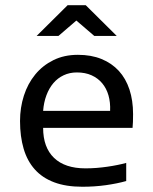

<svg xmlns="http://www.w3.org/2000/svg" viewBox="-20 -710 590 739"><path d="M492.2 -271C492.2 -305.8 487.5 -337.3 478.3 -365.5C469 -393.6 455.3 -417.6 437.3 -437.3C419.2 -456.9 397 -472.2 370.6 -482.9C344.2 -493.7 314 -499 279.8 -499C244.6 -499 213.2 -492.2 185.5 -478.5C157.9 -464.8 134.5 -446.4 115.5 -423.1C96.4 -399.8 81.9 -372.8 72 -342C62.1 -311.3 57.1 -278.6 57.1 -244.1C57.1 -204.4 61.8 -168.9 71 -137.5C80.3 -106 94.6 -79.5 114 -57.9C133.4 -36.2 158.2 -19.7 188.5 -8.3C218.8 3.1 254.9 8.8 296.9 8.8C328.1 8.8 358.3 6.8 387.5 2.7C416.6 -1.4 442.7 -6.7 465.8 -13.2V-83C455.4 -80.1 444.1 -77.4 431.9 -75C419.7 -72.5 406.9 -70.3 393.6 -68.4C380.2 -66.4 366.4 -64.9 352.1 -63.7C337.7 -62.6 323.4 -62 309.1 -62C256.3 -62 216 -75.4 188 -102.3C160 -129.2 146 -167.6 146 -217.8H490.2C490.9 -224.9 491.4 -232.6 491.7 -240.7C492 -248.9 492.2 -259 492.2 -271ZM403.8 -283.2H146C147.6 -305 151.9 -325 158.7 -343.3C165.5 -361.5 174.5 -377.1 185.5 -390.1C196.6 -403.2 209.8 -413.2 225.1 -420.4C240.4 -427.6 257.3 -431.2 275.9 -431.2C297.4 -431.2 316.2 -427.5 332.5 -420.2C348.8 -412.8 362.4 -402.7 373.3 -389.6C384.2 -376.6 392.3 -361.1 397.5 -343C402.7 -325 404.8 -305 403.8 -283.2ZM310.1 -689.9H240.2L121.1 -571.8H205.1L273.9 -630.9L342.8 -571.8H429.2ZM0 -490.2Z"/></svg>

Font: CodeNewRoman Nerd Font Mono
Style: Regular
Weight: 400
Monospace: yes
Designer: Sam Radian
Foundry: Code New Roman
Version: Version 2.00 November 29, 2014;Nerd Fonts 3.2.1